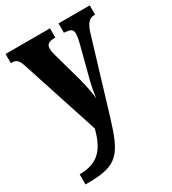

<svg xmlns="http://www.w3.org/2000/svg" viewBox="-188 -633 856 958"><g transform="rotate(-30 240.5 -154.5)"><path d="M18 169V227H35C207 227 237 179 293 -4L416 -412C432 -465 450 -483 480 -483H483V-536H303V-483L307 -482C339 -479 353 -475 353 -449C353 -434 348 -408 344 -394L295 -206C288 -178 283 -151 279 -118C277 -146 269 -190 256 -239L212 -397C206 -417 202 -435 202 -450C202 -470 214 -483 251 -483H254V-536H-2V-483H3C28 -483 40 -476 53 -436L198 9C172 105 133 169 18 169Z"/></g></svg>

Font: Noto Serif Georgian ExtraCondensed ExtraBold
Style: Regular
Weight: 800
Width: 2
Designer: Monotype Design Team, Akaki Razmadze
Foundry: Google LLC
Version: Version 2.003